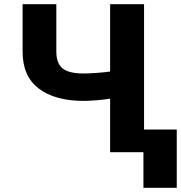

<svg xmlns="http://www.w3.org/2000/svg" viewBox="-20 -727 864 917"><path d="M249 -707V-481.4Q249 -443.4 262 -420.4Q274.9 -397.5 303.5 -386.7Q332 -376 379.9 -376Q402.8 -376 440.2 -378.7Q477.5 -381.3 505.9 -385.3V-707H668V-108.4H824.2V169.9H665V0H505.9V-255.9Q477.5 -251 439.7 -248Q401.9 -245.1 379.9 -245.1Q242.7 -245.1 165 -304.2Q87.4 -363.3 87.9 -481.4V-707Z"/></svg>

Font: Pretendard Std ExtraBold
Style: Regular
Weight: 800
Designer: Base glyphs from Inter by Rasmus Andersson; Hangeul glyphs from Noto Sans CJK(Source Han Sans) by Jang Soo-young and Kan
Foundry: Kil Hyung-jin
Version: Version 1.309